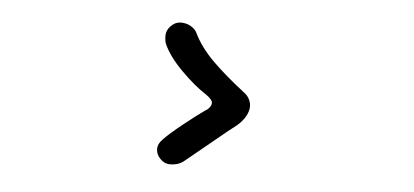

<svg xmlns="http://www.w3.org/2000/svg" viewBox="-36 -622 1072 497"><g transform="rotate(5 500.0 -373.0)"><path d="M419 -189Q405 -189 394 -200.5Q383 -212 383 -226Q383 -239 395 -251Q410 -267 445 -295Q480 -323 499 -336Q505 -339 509.5 -345Q514 -351 514 -357Q514 -365 497 -377Q467 -396 431.5 -431.5Q396 -467 382 -499Q379 -507 379 -520Q379 -534 390.5 -545.5Q402 -557 416 -557Q431 -557 442.5 -550Q454 -543 458 -534Q476 -497 510.5 -463Q545 -429 593 -392Q603 -385 608 -375.5Q613 -366 613 -356Q613 -344 605.5 -330.5Q598 -317 584 -305L561 -287L456 -201Q442 -189 419 -189Z"/></g></svg>

Font: Tsukimi Rounded Medium
Style: Regular
Weight: 500
Designer: Takashi Funayama
Foundry: Takashi Funayama
Version: Version 1.032; ttfautohint (v1.8.3)